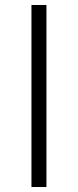

<svg xmlns="http://www.w3.org/2000/svg" viewBox="-20 -749 312 769"><path d="M106 -729H166V0H106Z"/></svg>

Font: SpoqaHanSans-Light
Style: Regular
Weight: 300
Designer: [Spoqa Han Sans] Dong-huui Kim \uAE40 \uB3D9 \uD718  Younghwa Kang \uAC15 \uC601 \uD654  [Noto Sans] Ryoko NISHIZUKA \u8
Foundry: Spoqa (http://www.spoqa-han-sans.com)
Version: Version 2.000